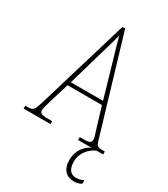

<svg xmlns="http://www.w3.org/2000/svg" viewBox="-229 -815 997 1142"><g transform="rotate(30 270.0 -244.0)"><path d="M-3 0H182V-20H150C105 -20 96 -28 96 -47C96 -64 111 -109 118 -134L154 -251H390L429 -122C436 -99 449 -62 449 -48C449 -28 441 -20 396 -20H371V0H464C428 14 385 60 385 127C385 195 421 226 471 226C492 226 506 222 523 213V188C503 198 491 201 472 201C438 201 413 180 413 123C413 59 460 15 498 0H543V-20H531C494 -20 487 -25 477 -59L282 -714H263L77 -93C58 -30 52 -20 15 -20H-3ZM162 -276 230 -511C245 -565 265 -628 272 -661C282 -625 298 -567 319 -497L383 -276Z"/></g></svg>

Font: Noto Serif Myanmar Condensed Thin
Style: Regular
Weight: 100
Width: 3
Designer: Ben Mitchell and the Monotype Design Team
Foundry: Monotype Imaging Inc.
Version: Version 2.106